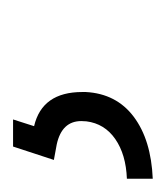

<svg xmlns="http://www.w3.org/2000/svg" viewBox="-32 -40 254 294"><g transform="rotate(-90 95.0 107.0)"><path d="M59.1 0 48.8 32.2Q101.1 44.4 101.1 106Q101.1 108.9 101.1 111.3Q98.6 158.2 63.2 184.8Q27.8 211.4 -31.7 213.9V174.3Q5.4 172.9 29.1 156.5Q52.7 140.1 56.2 112.3Q56.6 108.4 56.6 104.5Q56.6 74.7 21 66.9L-2.9 62.5L17.6 0Z"/></g></svg>

Font: MAUL Condensed Light Italic
Style: Light Italic
Weight: 300
Italic angle: -12°
Designer: MAUL
Version: Version 1.0; 2020; ttfautohint (v1.8.3)